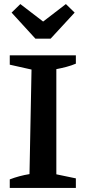

<svg xmlns="http://www.w3.org/2000/svg" viewBox="-20 -924 425 944"><path d="M28 0V-42Q75 -60 125 -68L135 -582L28 -606V-652H353V-611Q332 -602 307.5 -595.5Q283 -589 257 -584V-67L353 -47V0ZM154 -734 37 -862 80 -904 192 -818 304 -904 347 -862 229 -734Z"/></svg>

Font: Piazzolla SemiBold
Style: Regular
Weight: 600
Designer: Juan Pablo del Peral
Foundry: Huerta Tipografica
Version: Version 1.330